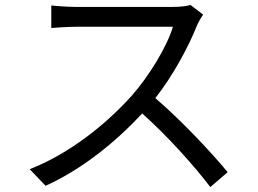

<svg xmlns="http://www.w3.org/2000/svg" viewBox="-20 -728 1040 775"><path d="M800 -669 749 -708C733 -703 707 -700 674 -700H288C258 -700 201 -704 187 -706V-615C198 -616 253 -620 288 -620H678C653 -537 580 -419 512 -342C409 -227 261 -108 100 -45L164 22C312 -45 447 -155 554 -270C656 -179 762 -61 829 27L899 -33C834 -112 712 -242 607 -332C678 -422 741 -539 775 -625C781 -639 794 -661 800 -669Z"/></svg>

Font: DAIFUKU Sans JP
Style: Regular
Weight: 400
Designer: Original font ‘Source Han Sans JP’ : Ryoko NISHIZUKA  (kana, bopomofo & ideographs); Paul D. Hunt (Latin, Greek & Cyrill
Foundry: Daifuku
Version: Version 1.001